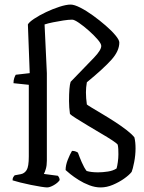

<svg xmlns="http://www.w3.org/2000/svg" viewBox="-20 -820 631 840"><path d="M186 0Q179 0 159.5 -3Q140 -6 115.5 -11Q91 -16 69 -21.5Q47 -27 35 -31Q35 -40 38 -45Q41 -50 44 -53L71 -58Q87 -61 96.5 -76Q106 -91 106 -135V-449L39 -456Q39 -469 42.5 -479Q46 -489 49 -493L110 -500L102 -713Q107 -723 129.5 -738Q152 -753 181.5 -767Q211 -781 240.5 -790.5Q270 -800 289 -800Q305 -800 331.5 -786.5Q358 -773 387 -752Q416 -731 442.5 -708Q469 -685 485.5 -665Q502 -645 502 -634Q502 -597 467.5 -558.5Q433 -520 360 -460Q356 -437 356 -416Q356 -403 357 -390Q358 -377 360 -363Q363 -360 382 -348.5Q401 -337 428 -321Q455 -305 483.5 -286.5Q512 -268 534.5 -250.5Q557 -233 568 -219Q573 -199 573 -171Q573 -141 567 -110.5Q561 -80 556 -68Q545 -54 523 -38.5Q501 -23 474 -11.5Q447 0 420 0Q396 0 371 -9.5Q346 -19 324.5 -32.5Q303 -46 287.5 -58.5Q272 -71 267 -76Q267 -97 276.5 -121Q286 -145 295 -160Q305 -160 312 -157Q319 -154 321 -152Q327 -135 337.5 -110.5Q348 -86 359 -72Q369 -69 381.5 -67.5Q394 -66 409 -66Q429 -66 452 -69.5Q475 -73 490 -83Q493 -93 495.5 -111Q498 -129 498 -145Q498 -157 497.5 -167.5Q497 -178 495 -187Q491 -193 470.5 -206.5Q450 -220 421.5 -236.5Q393 -253 364.5 -270.5Q336 -288 314 -301.5Q292 -315 286 -322Q284 -336 283 -350Q282 -364 282 -378Q282 -441 289 -462Q360 -535 391.5 -568Q423 -601 423 -619Q423 -629 407 -647.5Q391 -666 368.5 -686Q346 -706 325.5 -720Q305 -734 296 -734Q280 -734 257.5 -730.5Q235 -727 212.5 -722.5Q190 -718 175 -713L185 -500V-117Q185 -96 180.5 -81Q176 -66 172 -59L233 -51Q236 -48 238.5 -43Q241 -38 241 -32Q233 -20 215.5 -10Q198 0 186 0Z"/></svg>

Font: Texturina 72pt
Style: Regular
Weight: 400
Designer: Guillermo Torres Carreño
Foundry: Omnibus-Type
Version: Version 1.002; ttfautohint (v1.8.3)